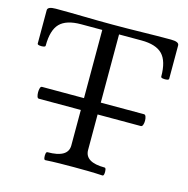

<svg xmlns="http://www.w3.org/2000/svg" viewBox="-100 -763 845 862"><g transform="rotate(15 322.5 -331.5)"><path d="M185 3Q180 3 178.5 -6Q177 -15 178.5 -24.5Q180 -34 185 -34Q281 -34 281 -91V-628H183Q114 -628 84 -597Q54 -566 54 -494Q54 -489 45 -487.5Q36 -486 26.5 -487.5Q17 -489 17 -494V-649Q17 -666 55 -666Q121 -666 187 -664.5Q253 -663 320 -663Q388 -663 455.5 -664.5Q523 -666 590 -666Q628 -666 628 -649V-494Q628 -489 619 -487.5Q610 -486 600.5 -487.5Q591 -489 591 -494Q591 -566 561 -597Q531 -628 463 -628H359V-91Q359 -34 451 -34Q456 -34 457.5 -24.5Q459 -15 457.5 -6Q456 3 451 3Q418 1 384.5 0.5Q351 0 318 0Q284 0 251 0.5Q218 1 185 3ZM86 -256Q80 -256 77.5 -264.5Q75 -273 75 -283.5Q75 -294 77.5 -302.5Q80 -311 86 -311H560Q566 -311 569 -302.5Q572 -294 572 -283.5Q572 -273 569 -264.5Q566 -256 560 -256Z"/></g></svg>

Font: Junicode VF
Style: Regular
Weight: 400
Designer: Peter S. Baker
Version: Version 2.213